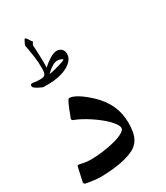

<svg xmlns="http://www.w3.org/2000/svg" viewBox="-183 -876 768 887"><g transform="rotate(-30 201.5 -432.5)"><path d="M320.8 -222.7Q320.8 -187.5 314.7 -163.6Q308.6 -139.6 294.4 -123.3Q280.3 -106.9 257.3 -96.7Q234.4 -86.4 200.7 -79.1Q173.3 -73.7 144.8 -71Q116.2 -68.4 88.4 -67.9Q71.8 -67.9 52.2 -70.3Q32.7 -72.8 9.8 -76.7Q0 -78.6 0 -88.4Q0 -88.9 0.2 -89.1Q0.5 -89.4 0.5 -89.8L16.6 -162.6Q17.6 -168.5 23.4 -168.5Q29.3 -168.5 29.8 -168H29.3Q60.5 -160.2 85 -160.2Q117.2 -160.2 151.6 -164.8Q186 -169.4 214.8 -177Q243.7 -184.6 262.2 -194.8Q280.8 -205.1 280.8 -216.3Q280.8 -226.1 272.5 -238.5Q264.2 -251 250.5 -264.9Q236.8 -278.8 219 -292.7Q201.2 -306.6 181.9 -319.3Q162.6 -332 143.1 -342.5Q123.5 -353 106.9 -358.9Q99.1 -362.3 99.1 -368.2Q99.1 -373.5 101.6 -376.5V-376Q130.9 -457 139.6 -457Q174.8 -457 240.7 -396.5Q320.8 -322.3 320.8 -222.7ZM206.1 -623.5Q206.1 -626 203.1 -627.9Q200.2 -629.9 195.8 -631.3Q191.4 -632.8 186.8 -633.5Q182.1 -634.3 178.7 -634.3Q166.5 -634.3 150.9 -625Q135.3 -615.7 117.2 -598.1Q130.4 -599.6 146 -603.5Q161.6 -607.4 174.8 -611.3Q188 -615.2 197 -618.9Q206.1 -622.6 206.1 -623.5ZM234.4 -639.2Q234.4 -620.1 221.9 -605.5Q209.5 -590.8 189.5 -580.8Q169.4 -570.8 144 -565.4Q118.7 -560.1 92.3 -560.1H62.5Q62 -560.1 54.9 -563Q47.9 -565.9 39.6 -570.3Q31.2 -574.7 24.4 -579.8Q17.6 -585 17.6 -588.9Q17.1 -589.8 17.1 -593.3Q17.1 -601.6 25.4 -601.6H29.8Q46.9 -598.1 66.4 -598.1Q77.6 -598.1 84.2 -599.9Q90.8 -601.6 94.5 -606.4Q98.1 -611.3 99.4 -619.6Q100.6 -627.9 100.6 -641.6Q100.6 -673.8 96.7 -700.2Q92.8 -726.6 88.4 -752.9V-752.4Q85.9 -761.2 85.9 -766.6Q85.9 -768.1 85.9 -769.8Q85.9 -771.5 86.9 -772.5H86.4L95.7 -791Q96.7 -793 97.9 -794.9Q99.1 -796.9 101.6 -796.9Q104 -796.9 106.9 -793.5Q109.9 -790 112.8 -785.6Q115.7 -781.2 117.7 -777.8Q119.6 -774.4 119.6 -774.4Q121.6 -772 123.3 -769.8Q125 -767.6 126 -765.6Q118.7 -757.3 117.2 -749Q118.2 -746.1 118.7 -733.4Q119.1 -720.7 119.9 -706.3Q120.6 -691.9 120.8 -679.7Q121.1 -667.5 121.1 -665Q121.1 -656.2 121.1 -647.2Q121.1 -638.2 120.6 -629.9Q130.4 -639.6 141.1 -647.7Q151.9 -655.8 162.1 -661.9Q172.4 -668 181.6 -671.4Q190.9 -674.8 198.2 -674.8Q213.9 -674.8 224.1 -665.3Q234.4 -655.8 234.4 -639.2Z"/></g></svg>

Font: XB Zar
Style: Regular
Weight: 400
Designer: Behnam
Foundry: Irmug
Version: Version 8.005 2009